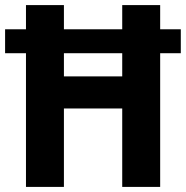

<svg xmlns="http://www.w3.org/2000/svg" viewBox="-21 -734 730 754"><path d="M81 0V-525H-1V-619H81V-714H230V-619H459V-714H608V-619H689V-525H608V0H459V-308H230V0ZM230 -434H459V-525H230Z"/></svg>

Font: Noto Sans Bengali SemiCondensed
Style: Bold
Weight: 700
Width: 4
Designer: Jelle Bosma - Monotype Design Team
Foundry: Monotype Imaging Inc.
Version: Version 2.003